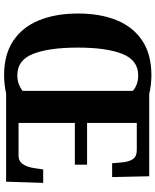

<svg xmlns="http://www.w3.org/2000/svg" viewBox="71 -836 775 958"><g transform="rotate(90 459.0 -357.5)"><path d="M355 10Q252 10 183.5 -36Q115 -82 81.5 -165Q48 -248 48 -359Q48 -470 81.5 -552Q115 -634 183.5 -679.5Q252 -725 356 -725Q379 -725 404.5 -722Q430 -719 450 -714H860L864 -529H795L791 -576Q788 -613 774.5 -632.5Q761 -652 730 -652H594V-404H802V-343H594V-62H756Q785 -62 799.5 -83.5Q814 -105 819 -138L826 -185H893L887 0H446Q403 10 355 10ZM355 -56Q381 -56 399.5 -63Q418 -70 434 -82V-632Q421 -644 401.5 -651.5Q382 -659 356 -659Q281 -659 249.5 -580Q218 -501 218 -358Q218 -215 249 -135.5Q280 -56 355 -56Z"/></g></svg>

Font: Noto Serif Tamil Condensed ExtraBold
Style: Regular
Weight: 800
Width: 3
Designer: Indian Type Foundry, Tom Grace, and the Monotype Design Team
Foundry: Monotype Imaging Inc.
Version: Version 2.004; ttfautohint (v1.8.4.7-5d5b)